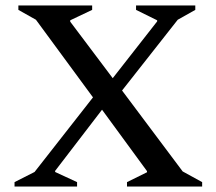

<svg xmlns="http://www.w3.org/2000/svg" viewBox="-20 -680 789 700"><path d="M33 0V-16L106 -53L319 -325L111 -608L47 -644V-660H316V-644L236 -606V-601L391 -395L553 -602V-606L476 -644V-660H692V-644L628 -608L425 -350L646 -55L717 -16V0H443V-16L516 -52V-56L352 -280L181 -57V-53L261 -16V0Z"/></svg>

Font: Spectral Medium
Style: Regular
Weight: 500
Designer: Jean-Baptiste Levee
Foundry: Production Type
Version: Version 2.001